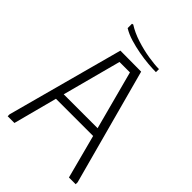

<svg xmlns="http://www.w3.org/2000/svg" viewBox="-246 -959 1066 1066"><g transform="rotate(45 287.0 -426.5)"><path d="M20 0V-15L205 -700L369 -699L554 -15V0H501L433 -258H141L73 0ZM154 -306H420L328 -652H246ZM153 -853Q192 -828 243.5 -811.5Q295 -795 345 -787Q395 -779 429 -779V-755Q404 -755 367.5 -758Q331 -761 290.5 -768.5Q250 -776 212 -787.5Q174 -799 145 -817V-851Z"/></g></svg>

Font: Phudu Light
Style: Regular
Weight: 300
Version: Version 1.005;gftools[0.9.23]